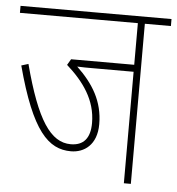

<svg xmlns="http://www.w3.org/2000/svg" viewBox="-48 -667 657 712"><g transform="rotate(5 281.0 -311.0)"><path d="M465 -596H562V-622H0V-596H439V-441H204L191 -419C254 -363 302 -298 302 -212C302 -155 277 -127 230 -127C155 -127 102 -205 48 -410L22 -402C86 -162 149 -101 233 -101C282 -101 329 -133 329 -210C329 -295 290 -358 229 -416C247 -415 268 -415 287 -415H439V0H465Z"/></g></svg>

Font: Noto Sans Devanagari Condensed Thin
Style: Regular
Weight: 100
Width: 3
Designer: Jelle Bosma - Monotype Design Team
Foundry: Monotype Imaging Inc.
Version: Version 2.004